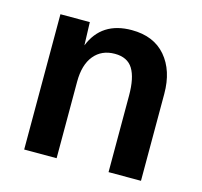

<svg xmlns="http://www.w3.org/2000/svg" viewBox="-85 -639 771 732"><g transform="rotate(15 300.5 -273.0)"><path d="M70 0V-534H186L189 -443Q230 -546 349 -546Q436 -546 483.5 -490.5Q531 -435 531 -343V0H403V-302Q403 -372 381.5 -407Q360 -442 310 -442Q258 -442 228 -405.5Q198 -369 198 -302V0Z"/></g></svg>

Font: Txt Sans SemiBold
Style: Regular
Weight: 600
Designer: Open Source
Foundry: XRLN
Version: Version 1.0